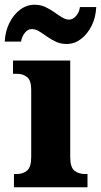

<svg xmlns="http://www.w3.org/2000/svg" viewBox="-46 -792 427 812"><path d="M13 0V-56H24Q52 -56 69 -71Q86 -86 86 -128V-413Q86 -452 68.5 -466Q51 -480 25 -480H9V-536H251V-127Q251 -85 268.5 -70.5Q286 -56 314 -56H324V0ZM236 -606Q211 -606 190.5 -615.5Q170 -625 152.5 -637.5Q135 -650 119.5 -659.5Q104 -669 89 -669Q71 -669 58.5 -652.5Q46 -636 43 -616H-26Q-24 -659 -6.5 -694.5Q11 -730 39 -751Q67 -772 100 -772Q125 -772 145.5 -762.5Q166 -753 183.5 -740.5Q201 -728 216.5 -718.5Q232 -709 246 -709Q263 -709 276.5 -725.5Q290 -742 292 -762H361Q359 -718 341.5 -683Q324 -648 296.5 -627Q269 -606 236 -606Z"/></svg>

Font: Noto Serif SemiCondensed ExtraBold
Style: Regular
Weight: 800
Width: 4
Designer: Monotype Design Team
Foundry: Monotype Imaging Inc.
Version: Version 2.015